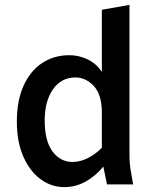

<svg xmlns="http://www.w3.org/2000/svg" viewBox="-20 -755 635 786"><path d="M49 -257Q49 -343 76.5 -404Q104 -465 152.5 -497Q201 -529 264 -529Q302 -529 337.5 -512.5Q373 -496 397 -461V-715L510 -735V-123Q510 -102 511.5 -85Q513 -68 517 -46L525 0H418L403 -73Q372 -35 331 -12Q290 11 243 11Q190 11 146 -21.5Q102 -54 75.5 -114Q49 -174 49 -257ZM163 -262Q163 -178 195 -135Q227 -92 277 -92Q308 -92 339 -107.5Q370 -123 397 -150V-297Q396 -370 363 -404Q330 -438 289 -438Q231 -438 197 -389.5Q163 -341 163 -262Z"/></svg>

Font: Radio Canada Medium
Style: Regular
Weight: 500
Designer: Charles Daoud, Etienne Aubert Bonn, Alexandre Saumier Demers, Jacques Le Bailly
Foundry: Radio-Canada
Version: Version 2.104; ttfautohint (v1.8.4.7-5d5b);gftools[0.9.28.de